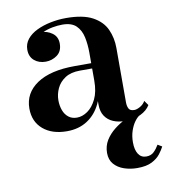

<svg xmlns="http://www.w3.org/2000/svg" viewBox="-78 -536 731 822"><g transform="rotate(-10 287.0 -125.0)"><path d="M437 10Q408 10 385.5 0.5Q363 -9 349.8 -28.5Q336.5 -48 336.5 -79V-304.5Q336.5 -340.5 329.8 -372.2Q323 -404 303 -423.5Q283 -443 243 -443Q223 -443 200 -438.8Q177 -434.5 156.5 -425Q136 -415.5 123 -400.2Q110 -385 110 -363H78Q78 -392 98.8 -409.5Q119.5 -427 146.5 -427Q174.5 -427 196.5 -411Q218.5 -395 218.5 -365Q218.5 -331.5 196 -315.2Q173.5 -299 146.5 -299Q116.5 -299 96.8 -315.8Q77 -332.5 77 -363Q77 -389 93 -408.8Q109 -428.5 136 -441.5Q163 -454.5 196.2 -461.2Q229.5 -468 263.5 -468Q337 -468 378.5 -445.5Q420 -423 437 -385.8Q454 -348.5 454 -304.5V-68Q454 -51.5 459.8 -40.5Q465.5 -29.5 483.5 -29.5Q494.5 -29.5 509.2 -37.8Q524 -46 532 -60.5L546.5 -40Q533 -17.5 504.5 -3.8Q476 10 437 10ZM184.5 10Q119.5 10 80.8 -23.2Q42 -56.5 42 -113.5Q42 -180.5 100.2 -219.8Q158.5 -259 265 -259H383V-236H283.5Q243.5 -236 218.5 -219.5Q193.5 -203 182 -178Q170.5 -153 170.5 -127Q170.5 -103 177.8 -83.2Q185 -63.5 199.8 -51.8Q214.5 -40 236.5 -40Q260 -40 282.8 -55.8Q305.5 -71.5 321 -103.2Q336.5 -135 336.5 -183H352Q352 -125.5 331.2 -82Q310.5 -38.5 273 -14.2Q235.5 10 184.5 10ZM453.5 217.5Q423.5 217.5 396.8 208.5Q370 199.5 353.2 180.5Q336.5 161.5 336.5 131.5Q336.5 101.5 351.2 77.2Q366 53 390 34Q414 15 442 1.5Q470 -12 496.5 -20L503.5 -4.5Q491.5 2.5 480 18.2Q468.5 34 461 56.5Q453.5 79 453.5 106Q453.5 138.5 465.5 157Q477.5 175.5 500 175.5Q520.5 175.5 533.2 163Q546 150.5 555.5 134L574 145Q567 159 554 176Q541 193 517.2 205.2Q493.5 217.5 453.5 217.5Z"/></g></svg>

Font: Bodoni Moda SC 9pt SemiBold
Style: Regular
Weight: 600
Designer: Owen Earl
Foundry: indestructible type
Version: Version 2.005